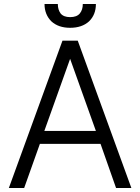

<svg xmlns="http://www.w3.org/2000/svg" viewBox="-20 -931 696 953"><path d="M290 -729H366L632 2H556L479 -217H178L100 2H24ZM328 -639 200 -281H456ZM422 -825Q387 -793 328 -793Q270 -793 235 -825Q201 -859 201 -911H267Q267 -883 281 -864Q296 -846 328 -846Q361 -846 376 -864Q391 -882 391 -911H456Q456 -858 422 -825Z"/></svg>

Font: Sinter Normal
Style: Regular
Weight: 350
Foundry: Adobe & rsms
Version: Version 1.000